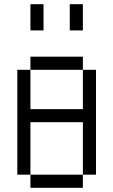

<svg xmlns="http://www.w3.org/2000/svg" viewBox="-20 -895 540 915"><path d="M125 -62.5V0H375V-62.5ZM125 -62.5Q125 -62.5 125 -312.5H375Q375 -312.5 375 -62.5H437.5Q437.5 -62.5 437.5 -562.5H375V-375H125V-562.5H62.5Q62.5 -562.5 62.5 -62.5ZM125 -562.5H375V-625H125ZM125 -875Q125 -875 125 -750H187.5Q187.5 -750 187.5 -875ZM312.5 -875Q312.5 -875 312.5 -750H375Q375 -750 375 -875Z"/></svg>

Font: UnifontExMono
Style: Regular
Weight: 500
Version: Version 15.0.06